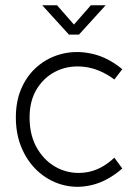

<svg xmlns="http://www.w3.org/2000/svg" viewBox="-20 -700 523 727"><path d="M443 -62Q390 -16 334 -1Q278 14 225.5 2Q173 -10 131 -45Q89 -80 64.5 -134Q40 -188 40 -255Q40 -322 64.5 -373Q89 -424 131 -456Q173 -488 225.5 -498.5Q278 -509 334.5 -495Q391 -481 443 -438L413 -399Q359 -439 302.5 -446.5Q246 -454 198.5 -433Q151 -412 121.5 -366.5Q92 -321 92 -255Q92 -185 122.5 -135Q153 -85 202 -62Q251 -39 307 -47.5Q363 -56 413 -103ZM241 -569 140 -680H196L260 -607L324 -680H380L279 -569Z"/></svg>

Font: Kulim Park ExtraLight
Style: Regular
Weight: 275
Designer: Noponies / Dale Sattler
Foundry: Noponies
Version: Version 1.000; ttfautohint (v1.8.3)